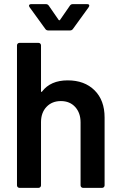

<svg xmlns="http://www.w3.org/2000/svg" viewBox="-20 -907 584 927"><path d="M307 -519Q388 -519 436.5 -471Q485 -423 485 -340V-12Q485 -7 481.5 -3.5Q478 0 473 0H381Q376 0 372.5 -3.5Q369 -7 369 -12V-316Q369 -362 343 -390.5Q317 -419 274 -419Q231 -419 204.5 -391Q178 -363 178 -317V-12Q178 -7 174.5 -3.5Q171 0 166 0H74Q69 0 65.5 -3.5Q62 -7 62 -12V-688Q62 -693 65.5 -696.5Q69 -700 74 -700H166Q171 -700 174.5 -696.5Q178 -693 178 -688V-467Q178 -464 179.5 -463.5Q181 -463 181 -463Q182 -463 183 -465Q224 -519 307 -519ZM123 -872Q120 -877 120 -879Q120 -887 131 -887H202Q211 -887 216 -879L263 -811Q265 -809 267 -809Q269 -809 270 -811L317 -879Q322 -887 331 -887H401Q411 -887 411 -880Q411 -877 408 -872L332 -767Q327 -760 318 -760H213Q204 -760 199 -767Z"/></svg>

Font: LinhAnh SemBd
Style: Regular
Weight: 600
Monospace: yes
Designer: Jeremy Tribby
Foundry: Tribby Type
Version: Version 1.408